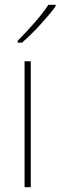

<svg xmlns="http://www.w3.org/2000/svg" viewBox="-20 -785 253 805"><path d="M109 0H83V-528H109ZM213 -758Q187 -723 147.5 -680Q108 -637 72 -606H54V-614Q88 -648 124 -689Q160 -730 183 -765H213Z"/></svg>

Font: Noto Sans Myanmar SemiCondensed Thin
Style: Regular
Weight: 100
Width: 4
Designer: Monotype Design Team
Foundry: Monotype Imaging Inc.
Version: Version 2.107; ttfautohint (v1.8.4.7-5d5b)